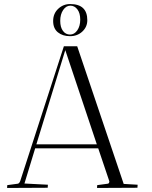

<svg xmlns="http://www.w3.org/2000/svg" viewBox="-20 -929 751 950"><path d="M15 1 16 -13 68 -20Q75 -21 80 -33L296 -700H362L592 -19L661 -15Q661 -14 660 0L460 1Q460 -8 461 -13L513 -20Q521 -21 521 -32L466 -195H154L101 -21L217 -15Q217 -14 216 0ZM303 -681 160 -215H459ZM327 -909Q412 -909 412 -829Q412 -796 387.5 -773Q363 -750 326.5 -750Q290 -750 266.5 -769Q243 -788 243 -825Q243 -862 268 -885.5Q293 -909 327 -909ZM328 -901Q307 -901 292.5 -879.5Q278 -858 278 -826Q278 -794 291.5 -776Q305 -758 326.5 -758Q348 -758 362.5 -779Q377 -800 377 -832Q377 -864 363 -882.5Q349 -901 328 -901Z"/></svg>

Font: Antic Didone
Style: Regular
Weight: 400
Designer: Santiago Orozco
Foundry: Santiago Orozco
Version: Version 2.000